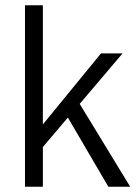

<svg xmlns="http://www.w3.org/2000/svg" viewBox="-20 -710 534 730"><path d="M238 -263 143 -151V0H75V-690H143V-237L364 -507H446L283 -315L475 0H392Z"/></svg>

Font: D-DIN
Style: Regular
Weight: 400
Designer: Charles Nix
Foundry: Datto Inc.
Version: Version 1.00